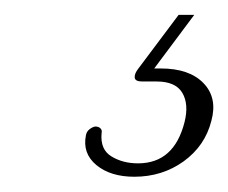

<svg xmlns="http://www.w3.org/2000/svg" viewBox="-20 -25 307 258"><path d="M220 -5H241L183.5 72L174 67Q179.5 67 185 67Q190.5 67 196 67Q234.5 67 253.5 86.8Q272.5 106.5 264 137.5Q255.5 171 226.8 191.8Q198 212.5 160.5 212.5Q128.5 212.5 109.5 196.8Q90.5 181 95.5 156.5Q96.5 151.5 100.5 148.5Q104.5 145.5 108 145Q112.5 145 115 147.5Q117.5 150 116.5 154Q114.5 176 129.8 185.2Q145 194.5 165.5 194.5Q214 194.5 228 139Q234 115 225 99.8Q216 84.5 190.5 84.5H171Q161.5 84.5 161 79.2Q160.5 74 166 67Z"/></svg>

Font: Fraunces Thin
Style: Italic
Weight: 250
Italic angle: -16°
Version: Version 1.000;[b76b70a41]